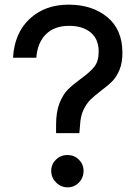

<svg xmlns="http://www.w3.org/2000/svg" viewBox="-20 -794 591 825"><path d="M221 -258Q221 -314 236 -351.5Q251 -389 272.5 -410Q294 -431 328 -456Q367 -484 385.5 -507.5Q404 -531 404 -573Q404 -626 369.5 -654.5Q335 -683 277 -683Q214 -683 177.5 -647Q141 -611 136 -546H36Q42 -652 107.5 -713Q173 -774 275 -774Q376 -774 441 -720.5Q506 -667 506 -567Q506 -524 493.5 -494Q481 -464 463 -445.5Q445 -427 414 -404Q385 -382 368 -365Q351 -348 338.5 -321.5Q326 -295 324 -257L321 -222H221ZM200 -60Q200 -88 220.5 -108Q241 -128 270 -128Q299 -128 319 -108Q339 -88 339 -60Q339 -30 319 -9.5Q299 11 270 11Q242 11 221 -10Q200 -31 200 -60Z"/></svg>

Font: Open Sauce One Medium
Style: Regular
Weight: 500
Designer: Alfredo Marco Pradil
Foundry: Creative Sauce Fz LLC
Version: Version 1.477